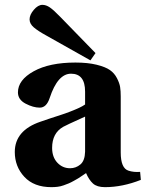

<svg xmlns="http://www.w3.org/2000/svg" viewBox="-20 -760 601 792"><path d="M41 -133Q41 -222 147 -258Q158 -262 186.5 -271.5Q215 -281 231 -286Q247 -291 269 -299.5Q291 -308 306 -315Q321 -322 331 -329V-382Q331 -456 273 -456Q218 -456 185 -356Q172 -316 144 -316Q117 -316 85.5 -332.5Q54 -349 54 -379Q54 -430 119 -466Q184 -502 291 -502Q342 -502 378.5 -493Q415 -484 433.5 -471Q452 -458 462.5 -437.5Q473 -417 475.5 -401Q478 -385 478 -362V-131Q478 -66 510 -56Q531 -49 558 -51L561 -18Q485 12 413 12Q380 12 363.5 -3Q347 -18 335 -46Q332 -44 319.5 -35.5Q307 -27 302 -24Q297 -21 284.5 -14Q272 -7 263.5 -3.5Q255 0 242.5 4.5Q230 9 217.5 10.5Q205 12 192 12Q120 12 80.5 -30.5Q41 -73 41 -133ZM195 -150Q195 -112 216.5 -89Q238 -66 269 -66Q293 -66 311.5 -81.5Q330 -97 331 -134V-279Q249 -242 241 -237Q195 -211 195 -150ZM102 -680Q102 -699 119.5 -719.5Q137 -740 155 -740Q170 -740 185.5 -729.5Q201 -719 229 -690L374 -541L353 -511L170 -614Q137 -632 119.5 -647Q102 -662 102 -680Z"/></svg>

Font: Heuristica
Style: Bold
Weight: 700
Version: Version 1.0.2